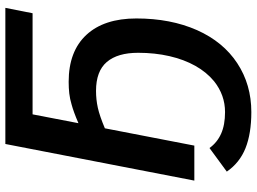

<svg xmlns="http://www.w3.org/2000/svg" viewBox="-138 -590 936 699"><g transform="rotate(-90 329.5 -240.0)"><path d="M612.3 -210.9Q612.3 -86.4 569.8 9.8Q527.3 105 449.5 156.2Q371.6 207.5 271.5 207.5Q193.4 207.5 140.1 186.3Q86.9 165 54.7 118.2L140.6 55.2Q160.6 83 192.6 97.4Q224.6 111.8 271.5 111.8Q333.5 111.8 383.8 71.8Q417 44.4 439.9 3.4Q462.9 -37.6 475.1 -90.6Q487.3 -143.6 487.3 -204.6Q487.3 -279.3 453.9 -318.6Q420.4 -357.9 348.6 -357.9Q316.9 -357.9 287.1 -351.3Q257.3 -344.7 212.4 -325.7L149.4 0H22L155.3 -688H650.9L631.3 -588.9H263.2L231 -421.9Q252.4 -431.2 269.3 -437.3Q286.1 -443.4 298.8 -446.8Q319.8 -453.1 339.4 -455.3Q358.9 -457.5 381.8 -457.5Q492.7 -457.5 552.5 -393.1Q612.3 -328.6 612.3 -210.9Z"/></g></svg>

Font: Arimo SemiBold
Style: Italic
Weight: 600
Italic angle: -12°
Version: Version 1.33